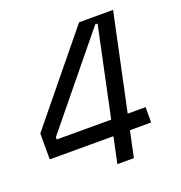

<svg xmlns="http://www.w3.org/2000/svg" viewBox="-127 -809 866 918"><g transform="rotate(-20 306.0 -350.0)"><path d="M315 0 343 -132H19V-264L375 -700H548L444 -210H535V-132H427L399 0ZM83 -210H360L456 -664H444L83 -222Z"/></g></svg>

Font: Space Mono
Style: Italic
Weight: 400
Italic angle: -12°
Monospace: yes
Designer: Colophon Foundry + Benjamin Critton
Foundry: Colophon Foundry & Benjamin Critton
Version: Version 1.003; ttfautohint (v1.8.4.7-5d5b)